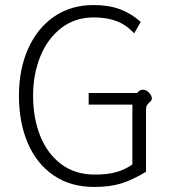

<svg xmlns="http://www.w3.org/2000/svg" viewBox="-20 -730 676 760"><path d="M55 -351Q55 -456 91.5 -537.5Q128 -619 194.5 -664.5Q261 -710 350 -710Q411 -710 456 -693Q501 -676 537 -643L511 -598Q481 -631 442.5 -646Q404 -661 350 -661Q277 -661 222.5 -619Q168 -577 139.5 -506.5Q111 -436 111 -351Q111 -263 139 -192.5Q167 -122 222 -80.5Q277 -39 355 -39Q405 -39 439.5 -48.5Q474 -58 504 -79V-316H331V-362H523Q533 -375 545 -375Q559 -375 570 -363Q581 -351 581 -340Q581 -333 574 -327Q567 -321 562.5 -315Q558 -309 558 -293V-50Q503 -17 458.5 -3.5Q414 10 353 10Q259 10 192 -36Q125 -82 90 -163.5Q55 -245 55 -351Z"/></svg>

Font: Niramit ExtraLight
Style: Regular
Weight: 200
Designer: Katatrad Aksorn Co.,Ltd.
Foundry: Cadson Demak Co.,Ltd.
Version: Version 1.000; ttfautohint (v1.6)